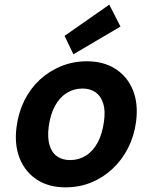

<svg xmlns="http://www.w3.org/2000/svg" viewBox="-20 -792 655 824"><path d="M261 12Q189 12 138.5 -21Q88 -54 64.5 -112.5Q41 -171 51 -247Q59 -309 84.5 -360.5Q110 -412 150.5 -449.5Q191 -487 242.5 -508Q294 -529 353 -529Q425 -529 476 -496Q527 -463 550.5 -405Q574 -347 564 -270Q556 -209 530 -157.5Q504 -106 463.5 -68Q423 -30 372 -9Q321 12 261 12ZM281 -105Q318 -105 348.5 -124Q379 -143 399 -180Q419 -217 426 -269Q433 -316 423 -348Q413 -380 390 -396Q367 -412 334 -412Q297 -412 266.5 -393Q236 -374 216 -337.5Q196 -301 189 -248Q183 -202 192.5 -169.5Q202 -137 225 -121Q248 -105 281 -105ZM295 -559 257 -638 449 -772 497 -678Z"/></svg>

Font: DM Sans 11pt
Style: Bold Italic
Weight: 700
Italic angle: -10°
Version: Version 4.004;gftools[0.9.30]